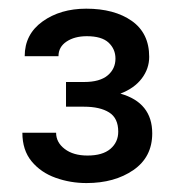

<svg xmlns="http://www.w3.org/2000/svg" viewBox="-20 -736 407 436"><path d="M129.9 -493.7V-549.8H170.9Q206.5 -549.8 224.4 -564.7Q242.2 -579.6 242.2 -603Q242.2 -624.5 226.6 -639.2Q210.9 -653.8 177.2 -653.8Q149.4 -653.8 131.1 -641.6Q112.8 -629.4 112.8 -608.4H36.1Q36.1 -658.2 76.7 -687.3Q117.2 -716.3 175.8 -716.3Q239.7 -716.3 279.3 -688.5Q318.8 -660.6 318.8 -606.9Q318.8 -580.1 302 -557.9Q285.2 -535.6 253.4 -523.4Q325.7 -502.9 325.7 -433.1Q325.7 -379.4 283 -349.9Q240.2 -320.3 176.3 -320.3Q139.6 -320.3 106.2 -332.3Q72.8 -344.2 51.8 -369.6Q30.8 -395 30.8 -434.6H107.4Q107.4 -412.6 127 -397.7Q146.5 -382.8 178.7 -382.8Q212.9 -382.8 230.7 -397.9Q248.5 -413.1 248.5 -437Q248.5 -467.8 227.8 -480.7Q207 -493.7 170.9 -493.7Z"/></svg>

Font: Vazirmatn RD FD
Style: Regular
Weight: 400
Designer: Saber Rastikerdar
Foundry: Saber Rastikerdar
Version: Version 33.003